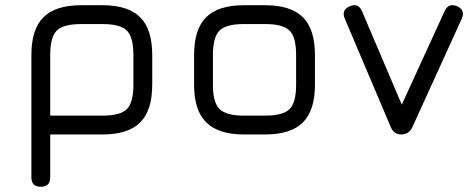

<svg xmlns="http://www.w3.org/2000/svg" viewBox="-20 -514 1820 734"><path d="M100 164V-304Q100 -402 146 -448Q192 -494 290 -494H372Q470 -494 516 -448Q562 -402 562 -304V-190Q562 -92 516 -46Q470 0 372 0H172V164Q172 200 136 200Q100 200 100 164ZM172 -72H372Q440 -72 465 -97Q490 -122 490 -190V-304Q490 -372 465 -397Q440 -422 372 -422H290Q222 -422 197 -397Q172 -372 172 -304Z M912 0Q815 0 768.5 -46Q722 -92 722 -189V-304Q722 -402 768 -448Q814 -494 912 -494H994Q1092 -494 1138 -448Q1184 -402 1184 -304V-190Q1184 -92 1138 -46Q1092 0 994 0ZM794 -189Q794 -122 819.5 -97Q845 -72 912 -72H994Q1062 -72 1087 -97Q1112 -122 1112 -190V-304Q1112 -372 1087 -397Q1062 -422 994 -422H912Q844 -422 819 -397Q794 -372 794 -304Z M1556 -27Q1543 0 1514 0Q1486 0 1474 -28L1298 -443Q1284 -476 1317 -490Q1350 -504 1364 -471L1516 -114L1680 -472Q1695 -504 1728 -490Q1760 -475 1745 -442Z"/></svg>

Font: Jura SemiBold
Style: Regular
Weight: 600
Designer: Daniel Johnson, Alexei Vanyashin
Foundry: Daniel Johnson
Version: Version 5.103